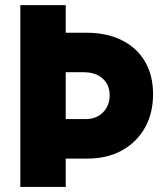

<svg xmlns="http://www.w3.org/2000/svg" viewBox="-20 -740 649 760"><path d="M202.1 -112.3V-268.6H318.4Q361.8 -268.6 387.9 -295.4Q414.1 -322.3 414.1 -362.3Q414.1 -404.3 386.2 -429.2Q358.4 -454.1 311.5 -454.1H202.1V-610.4H322.3Q402.8 -610.4 462.2 -580.8Q521.5 -551.3 553.7 -496.8Q585.9 -442.4 585.9 -367.2Q585.9 -291.5 553.5 -234.1Q521 -176.8 462.6 -144.5Q404.3 -112.3 326.2 -112.3ZM60.5 0V-719.7H240.2V0Z"/></svg>

Font: Reddit Sans Black
Style: Regular
Weight: 900
Version: Version 1.014